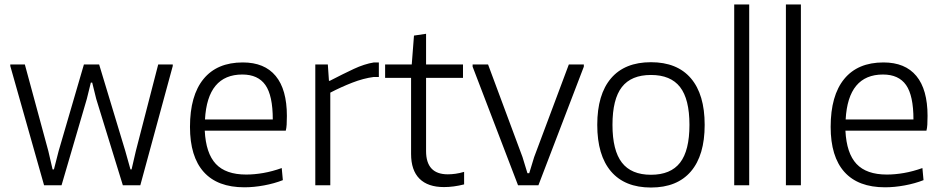

<svg xmlns="http://www.w3.org/2000/svg" viewBox="-20 -828 4213 858"><path d="M26 -533V-540H91L196 -153L215 -71H221L242 -153L355 -540H423L540 -153L563 -71H568L587 -153L687 -540H752V-533L607 0H529L410 -386L392 -459H386L368 -386L255 0H177Z M1063 -495Q907 -495 896 -294H1199Q1199 -401 1166 -448Q1133 -495 1063 -495ZM1072 9Q952 9 890.5 -59.5Q829 -128 829 -261Q829 -401 889.5 -475Q950 -549 1065 -549Q1162 -549 1212 -488.5Q1262 -428 1262 -310Q1262 -287 1261 -271Q1260 -255 1257 -244H895Q900 -143 944.5 -95.5Q989 -48 1080 -48Q1117 -48 1157 -55Q1197 -62 1239 -77L1244 -23Q1206 -8 1160 0.5Q1114 9 1072 9Z M1389 -540H1445L1450 -467H1454Q1514 -498 1561 -520Q1608 -542 1651 -549H1673V-484H1650Q1604 -478 1554 -458.5Q1504 -439 1456 -414V0H1389Z M1964 8Q1892 8 1854.5 -29.5Q1817 -67 1817 -140V-480H1701V-540H1820L1830 -669L1884 -677V-540H2049V-480H1884V-153Q1884 -49 1981 -49Q1997 -49 2015.5 -51.5Q2034 -54 2054 -60V-4Q2007 8 1964 8Z M2092 -530V-540H2161L2315 -126L2337 -54H2345L2367 -126L2522 -540H2589V-530L2386 0H2295Z M2717 -270Q2717 -156 2759 -101.5Q2801 -47 2889 -47Q2977 -47 3019 -101Q3061 -155 3061 -270Q3061 -385 3019 -439Q2977 -493 2889 -493Q2801 -493 2759 -439Q2717 -385 2717 -270ZM3067.5 -62Q3006 10 2889 10Q2772 10 2710.5 -62Q2649 -134 2649 -270Q2649 -406 2710.5 -478Q2772 -550 2889 -550Q3006 -550 3067.5 -478Q3129 -406 3129 -270Q3129 -134 3067.5 -62Z M3261 -808H3328V0H3261Z M3492 -808H3559V0H3492Z M3926 -495Q3770 -495 3759 -294H4062Q4062 -401 4029 -448Q3996 -495 3926 -495ZM3935 9Q3815 9 3753.5 -59.5Q3692 -128 3692 -261Q3692 -401 3752.5 -475Q3813 -549 3928 -549Q4025 -549 4075 -488.5Q4125 -428 4125 -310Q4125 -287 4124 -271Q4123 -255 4120 -244H3758Q3763 -143 3807.5 -95.5Q3852 -48 3943 -48Q3980 -48 4020 -55Q4060 -62 4102 -77L4107 -23Q4069 -8 4023 0.5Q3977 9 3935 9Z"/></svg>

Font: EncodeSans
Style: Light
Weight: 300
Designer: Pablo Impallari, Andres Torresi
Foundry: Pablo Impallari, Andres Torresi
Version: Version 1.000; ttfautohint (v1.4.1)